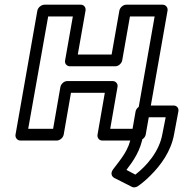

<svg xmlns="http://www.w3.org/2000/svg" viewBox="-20 -573 792 817"><path d="M554 -25H449L480 -203C483 -218 471 -228 460 -228H266C251 -228 239 -214 237 -203L206 -25H100L185 -503H290L257 -316C254 -301 266 -291 277 -291H471C486 -291 498 -305 500 -316L533 -503H638ZM570 25C581 25 597 15 600 0L693 -528C695 -539 687 -553 672 -553H517C506 -553 491 -543 488 -528L455 -341H311L344 -528C346 -539 339 -553 324 -553H169C158 -553 142 -543 139 -528L46 0C44 11 52 25 67 25H222C233 25 248 15 251 0L282 -178H426L395 0C393 11 400 25 415 25ZM556 170 518 150C548 111 578 68 589 4L603 -74H685L671 -3C658 71 605 132 556 170ZM461 148C448 166 457 179 466 184L541 222C548 226 558 225 567 219C586 206 604 190 621 173C663 131 708 72 721 -3L739 -99C742 -113 732 -124 719 -124H587C576 -124 560 -114 557 -99L539 4C528 67 497 100 461 148Z"/></svg>

Font: Asimov
Style: WidOuIt
Weight: 500
Designer: Google
Version: Version 2.000980; 2014